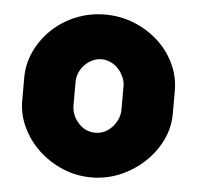

<svg xmlns="http://www.w3.org/2000/svg" viewBox="-42 -525 593 578"><g transform="rotate(5 254.5 -236.0)"><path d="M254 -482Q300 -482 341 -465.5Q382 -449 413.5 -420.5Q445 -392 463.5 -353.5Q482 -315 482 -272V-202Q482 -160 463.5 -122Q445 -84 413.5 -54.5Q382 -25 341 -7.5Q300 10 254 10Q208 10 167 -7.5Q126 -25 95 -54Q64 -83 45.5 -121.5Q27 -160 27 -202V-272Q27 -314 45 -352Q63 -390 93.5 -419Q124 -448 165.5 -465Q207 -482 254 -482ZM327 -272Q327 -286 321 -299.5Q315 -313 305.5 -323.5Q296 -334 282.5 -340.5Q269 -347 254 -347Q239 -347 226 -340.5Q213 -334 203 -323.5Q193 -313 187.5 -299.5Q182 -286 182 -272V-202Q182 -172 203 -148.5Q224 -125 254 -125Q284 -125 305.5 -148.5Q327 -172 327 -202Z"/></g></svg>

Font: AkaAcidDosis
Style: ExtraBold
Weight: 800
Designer: Edgar Tolentino, Pablo Impallari, Igino Marini, Aka-Acid
Foundry: Edgar Tolentino, Pablo Impallari, Igino Marini, Aka-Acid
Version: Version 1.007